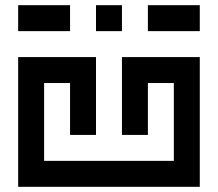

<svg xmlns="http://www.w3.org/2000/svg" viewBox="-20 -720 840 740"><path d="M50 -700V-600H250V-700ZM350 -700V-600H450V-700ZM550 -600H750V-700H550ZM450 -500V-200H550V-400H650V-100H150V-400H250V-200H350V-500H50V0H750V-500Z"/></svg>

Font: Mourier
Style: Regular
Weight: 400
Designer: Eric Mourier
Foundry: Velvetyne Type Foundry
Version: Version 2.000;hotconv 1.0.109;makeotfexe 2.5.65596